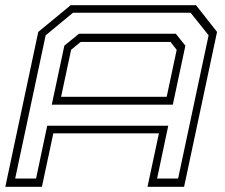

<svg xmlns="http://www.w3.org/2000/svg" viewBox="-30 -720 868 740"><path d="M-9.5 0 117.5 -597 242.5 -700H725.5L806.5 -597L679.5 0H538.5L582.5 -206H175.5L131.5 0ZM28.5 -32H109L152 -235.5H618.5L575.5 -32H656.5L774 -584L704.5 -671H251.5L146 -584ZM169.5 -316.5 218 -544 274.5 -590H647.5L684.5 -544L636 -316.5ZM205.5 -347H612.5L651 -528L627 -558.5H281L244 -528Z"/></svg>

Font: Tourney Expanded Light
Style: Italic
Weight: 300
Width: 7
Italic angle: -12°
Designer: Tyler Finck
Foundry: Etcetera Type Co
Version: Version 1.010; ttfautohint (v1.8.3)